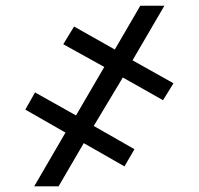

<svg xmlns="http://www.w3.org/2000/svg" viewBox="-20 -657 700 677"><path d="M310.5 -212.9 454.1 -130.9 418.9 -70.3 275.4 -152.3 186.5 0H100.6L210.9 -189.5L69.3 -270.5L103.5 -331.1L248 -250L347.7 -420.9L203.1 -501L241.2 -563.5L384.8 -482.4L474.6 -636.7H559.6L447.3 -444.3L591.8 -363.3L554.7 -303.7L413.1 -383.8Z"/></svg>

Font: Pretendard GOV ExtraBold
Style: Regular
Weight: 800
Designer: Base glyphs from Inter by Rasmus Andersson; Hangeul glyphs from Noto Sans CJK(Source Han Sans) by Jang Soo-young and Kan
Foundry: Kil Hyung-jin
Version: Version 1.309